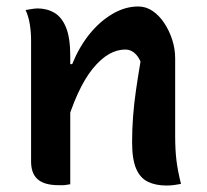

<svg xmlns="http://www.w3.org/2000/svg" viewBox="-20 -568 640 593"><path d="M539 0Q528 2 517.5 3.5Q507 5 494 5Q461 5 437 -6.5Q413 -18 400.5 -47Q388 -76 388 -129Q388 -169 391 -208.5Q394 -248 400 -289.5Q406 -331 414 -378Q406 -396 394 -405.5Q382 -415 367 -415Q341 -415 316 -400.5Q291 -386 266.5 -356Q242 -326 220 -278Q198 -230 179 -163L178 -370H203Q224 -422 255.5 -461.5Q287 -501 326.5 -524.5Q366 -548 407 -548Q431 -548 451.5 -534Q472 -520 487.5 -496.5Q503 -473 512 -445Q521 -417 521 -388Q521 -348 521 -308.5Q521 -269 521 -229Q521 -189 521 -149Q521 -105 525 -72.5Q529 -40 539 0ZM197 1Q190 2 184.5 3Q179 4 174 4Q169 4 163 4Q138 4 121.5 -1Q105 -6 95 -15.5Q85 -25 80.5 -38.5Q76 -52 76 -69Q76 -119 76 -167Q76 -215 76 -260.5Q76 -306 76 -351Q76 -396 76 -441Q76 -469 72 -493.5Q68 -518 59 -537Q65 -538 71 -539Q77 -540 83.5 -541Q90 -542 95 -542Q125 -542 148 -528.5Q171 -515 184 -483Q197 -451 197 -395Q197 -328 197 -259Q197 -190 197 -124Q197 -58 197 1Z"/></svg>

Font: Recursive Casual SemiBold
Style: Regular
Weight: 600
Version: Version 1.047